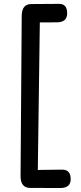

<svg xmlns="http://www.w3.org/2000/svg" viewBox="-20 -761 416 984"><path d="M282.2 -741.2 139.6 -740.2Q91.8 -739.7 91.3 -680.2L85.4 140.1Q85 201.7 133.8 202.1Q285.2 202.6 289.1 202.6Q342.3 202.6 342.3 157.2Q342.3 107.9 297.9 108.4Q235.8 109.4 173.8 109.9L184.1 -646L271 -646.5Q324.2 -646.5 324.2 -692.9Q324.2 -741.7 282.2 -741.2Z"/></svg>

Font: Comic Relief
Style: Regular
Weight: 400
Designer: Jeff Davis
Foundry: Loudifier
Version: Version 1.200; ttfautohint (v1.8.4.7-5d5b)